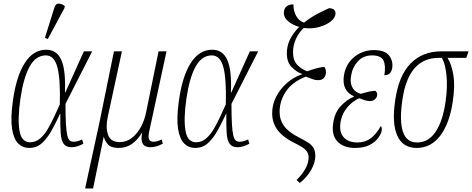

<svg xmlns="http://www.w3.org/2000/svg" viewBox="-20 -826 2668 1085"><path d="M145 10Q108 10 82.5 -15.5Q57 -41 48 -99.5Q39 -158 53 -257Q72 -395 120 -470Q168 -545 241 -545Q300 -545 326 -488.5Q352 -432 347 -303H349L454 -536H501L350 -239Q350 -169 352.5 -126.5Q355 -84 360 -62Q365 -40 374 -32.5Q383 -25 395 -25Q408 -25 420 -28.5Q432 -32 444 -38L451 -14Q437 -6 419.5 0Q402 6 385 6Q354 6 340 -13Q326 -32 323 -73Q320 -114 321 -182H319Q297 -135 273 -91Q249 -47 218.5 -18.5Q188 10 145 10ZM150 -22Q181 -22 205.5 -42.5Q230 -63 249.5 -96Q269 -129 286 -166Q303 -203 318 -236Q322 -381 304 -447Q286 -513 239 -513Q182 -513 147 -449Q112 -385 95 -266Q79 -154 90 -88Q101 -22 150 -22ZM250 -605 234 -613 288 -785Q295 -807 313.5 -805.5Q332 -804 346 -792L344 -780Z M461 239 542 -134 624 -536H669L589 -166Q576 -106 590.5 -64.5Q605 -23 656 -23Q696 -23 726.5 -47.5Q757 -72 777.5 -111Q798 -150 806 -193L876 -536H921L822 -78Q811 -25 847 -25Q855 -25 866.5 -27.5Q878 -30 894 -38L900 -14Q883 -5 865.5 0.5Q848 6 830 6Q767 6 783 -74H781Q758 -36 726 -13Q694 10 650 10Q606 10 588.5 -11.5Q571 -33 567 -53H566L506 239Z M1083 10Q1046 10 1020.5 -15.5Q995 -41 986 -99.5Q977 -158 991 -257Q1010 -395 1058 -470Q1106 -545 1179 -545Q1238 -545 1264 -488.5Q1290 -432 1285 -303H1287L1392 -536H1439L1288 -239Q1288 -169 1290.5 -126.5Q1293 -84 1298 -62Q1303 -40 1312 -32.5Q1321 -25 1333 -25Q1346 -25 1358 -28.5Q1370 -32 1382 -38L1389 -14Q1375 -6 1357.5 0Q1340 6 1323 6Q1292 6 1278 -13Q1264 -32 1261 -73Q1258 -114 1259 -182H1257Q1235 -135 1211 -91Q1187 -47 1156.5 -18.5Q1126 10 1083 10ZM1088 -22Q1119 -22 1143.5 -42.5Q1168 -63 1187.5 -96Q1207 -129 1224 -166Q1241 -203 1256 -236Q1260 -381 1242 -447Q1224 -513 1177 -513Q1120 -513 1085 -449Q1050 -385 1033 -266Q1017 -154 1028 -88Q1039 -22 1088 -22Z M1674 208 1656 191Q1686 162 1705 129Q1724 96 1724 62Q1724 40 1708.5 23Q1693 6 1656 -12Q1584 -46 1551 -88Q1518 -130 1518 -186Q1518 -235 1540.5 -279Q1563 -323 1601 -356.5Q1639 -390 1686 -406L1687 -408Q1654 -420 1627.5 -447.5Q1601 -475 1601 -524Q1601 -570 1621 -607.5Q1641 -645 1671 -674Q1637 -683 1610 -704.5Q1583 -726 1584 -756Q1586 -781 1601.5 -791.5Q1617 -802 1638 -801Q1638 -764 1653.5 -736Q1669 -708 1698 -698Q1734 -727 1772.5 -747Q1811 -767 1840 -780Q1862 -778 1869 -770Q1876 -762 1876 -751Q1876 -727 1850.5 -706Q1825 -685 1784 -673.5Q1743 -662 1696 -668Q1669 -642 1652.5 -606.5Q1636 -571 1636 -530Q1636 -485 1659 -460.5Q1682 -436 1716 -423Q1775 -445 1813 -448Q1822 -434 1822 -419Q1822 -399 1811 -386Q1800 -373 1779 -373Q1762 -373 1749.5 -377.5Q1737 -382 1708 -393Q1630 -362 1595 -308Q1560 -254 1560 -194Q1560 -148 1586 -113Q1612 -78 1670 -49Q1699 -34 1719.5 -21.5Q1740 -9 1751 9Q1762 27 1762 56Q1762 92 1738.5 134Q1715 176 1674 208Z M1987 10Q1920 10 1885.5 -28Q1851 -66 1864 -137Q1873 -192 1907 -228Q1941 -264 1979 -279L1980 -282Q1909 -313 1924 -403Q1932 -448 1957 -479Q1982 -510 2017.5 -526.5Q2053 -543 2092 -543Q2155 -543 2179 -512Q2203 -481 2196 -439Q2193 -423 2183 -412Q2173 -401 2152 -401Q2161 -455 2147 -484Q2133 -513 2083 -513Q2033 -513 2002.5 -479.5Q1972 -446 1965 -403Q1958 -367 1966 -344.5Q1974 -322 1989 -310.5Q2004 -299 2019 -296Q2039 -302 2062 -307.5Q2085 -313 2101 -313Q2105 -310 2109 -303.5Q2113 -297 2111 -286Q2109 -274 2098.5 -264.5Q2088 -255 2071 -255Q2057 -255 2043.5 -259Q2030 -263 2011 -271Q1993 -264 1971 -247Q1949 -230 1930.5 -203Q1912 -176 1905 -139Q1895 -82 1921 -51.5Q1947 -21 2000 -21Q2043 -21 2074.5 -44Q2106 -67 2132 -114Q2135 -110 2137 -103.5Q2139 -97 2136 -84Q2133 -68 2117 -46Q2101 -24 2069 -7Q2037 10 1987 10Z M2334 10Q2256 10 2225 -59.5Q2194 -129 2213 -257Q2232 -396 2299 -466Q2366 -536 2476 -536H2628L2615 -499H2509Q2532 -462 2542 -402.5Q2552 -343 2539 -255Q2528 -176 2501.5 -116.5Q2475 -57 2433 -23.5Q2391 10 2334 10ZM2337 -21Q2402 -21 2442.5 -82.5Q2483 -144 2498 -253Q2510 -335 2503 -401.5Q2496 -468 2477 -499H2459Q2373 -499 2321.5 -439Q2270 -379 2253 -256Q2237 -142 2257 -81.5Q2277 -21 2337 -21Z"/></svg>

Font: Noto Serif ExtraCondensed ExtraLight
Style: Italic
Weight: 200
Width: 2
Italic angle: -12°
Designer: Monotype Design Team
Foundry: Monotype Imaging Inc.
Version: Version 2.014; ttfautohint (v1.8.4.7-5d5b)